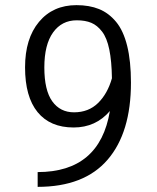

<svg xmlns="http://www.w3.org/2000/svg" viewBox="-20 -727 610 747"><path d="M277.5 -707Q327.5 -707 365.2 -691.8Q403 -676.5 431.5 -642.2Q460 -608 474.8 -548.5Q489.5 -489 489.5 -405.5Q489.5 -211 398.5 -105.5Q307.5 0 126.5 0V-57.5Q368 -57.5 407.5 -295Q352.5 -231 266.5 -231Q175 -231 126.2 -290.8Q77.5 -350.5 77.5 -465Q77.5 -577 131.8 -642Q186 -707 277.5 -707ZM152.5 -464.5Q152.5 -376 183.2 -333Q214 -290 268 -290Q324.5 -290 361.5 -326.2Q398.5 -362.5 415.5 -422.5Q414.5 -489.5 405.2 -534.5Q396 -579.5 377.2 -604Q358.5 -628.5 335.2 -638.2Q312 -648 278.5 -648Q220.5 -648 186.5 -600.8Q152.5 -553.5 152.5 -464.5Z"/></svg>

Font: League Mono Narrow Light
Style: Regular
Weight: 300
Width: 3
Designer: Tyler Finck
Foundry: The League of Moveable Type / Tyler Finck
Version: Version 2.210